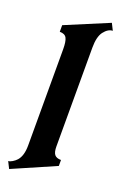

<svg xmlns="http://www.w3.org/2000/svg" viewBox="-160 -814 540 858"><g transform="rotate(20 110.0 -385.5)"><path d="M50.3 -127.9V-585Q50.3 -622.1 42.2 -637.9Q34.2 -653.8 9.3 -653.8V-685.1L214.4 -771L230.5 -738.8Q208.5 -738.8 188.5 -712.9Q170.4 -688.5 170.4 -637.2V-167Q170.4 -140.1 179.4 -128.7Q188.5 -117.2 210.4 -117.2V-88.9Q6.8 0 6.3 0L-9.8 -32.2Q-2 -32.2 9.5 -39.1Q21 -45.9 29.3 -55.2Q50.3 -79.1 50.3 -127.9Z"/></g></svg>

Font: Bokor
Style: Regular
Weight: 400
Designer: Danh Hong
Foundry: Danh Hong
Version: Version 8.002; ttfautohint (v1.8.3)